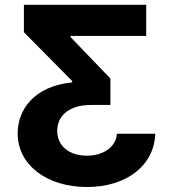

<svg xmlns="http://www.w3.org/2000/svg" viewBox="-20 -565 696 777"><path d="M608.3 -23.8H453.1C449.2 30.9 397.4 65 331.3 65C261 65 211.6 26.6 211.6 -35.5C211.6 -95.5 258.2 -140.3 348.4 -140.3H426.8V-247.2L265.6 -414.8V-419.7H571.7V-545.5H76.7V-434.7L272 -237.2V-231.5C119 -216.6 51.5 -122.2 51.5 -25.2C51.5 104 171.5 191.8 331.7 191.8C491.5 191.8 604 105.5 608.3 -23.8Z"/></svg>

Font: Karasuma Gothic
Style: Bold
Weight: 700
Designer: Rasmus Andersson / Ryoko Nishizuka
Foundry: Genbu
Version: Version 1.00